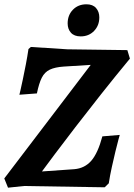

<svg xmlns="http://www.w3.org/2000/svg" viewBox="-24 -873 628 898"><path d="M465.7 3 87.9 -3 13.5 4.8 -4 -38.4 400.3 -569.5 274.9 -561.7Q233.1 -558.9 208.9 -547.3Q184.7 -535.7 171.5 -509.6Q158.3 -483.5 148.6 -436.1L66.7 -429.9Q66.7 -429.9 71.5 -450Q76.2 -470.2 82.9 -502.2Q89.6 -534.3 96.9 -571.7Q104.1 -609.1 109.1 -643.5L120.5 -653.4L291.1 -642.4L571.6 -638.6L583.6 -598.8Q512.9 -513.4 448 -431.3Q383.1 -349.3 328.2 -277.9Q273.2 -206.6 233.1 -152.9Q192.9 -99.2 172.2 -71.1L323.5 -81.7Q372.1 -85.8 402.9 -121.1Q433.7 -156.4 454.8 -235.2L536.1 -242Q536.1 -242 530.1 -220.6Q524.2 -199.3 516 -165.3Q507.8 -131.3 499.1 -91.9Q490.4 -52.6 484.8 -15.7ZM353.4 -702.8Q323.3 -702.8 307.8 -719.9Q292.4 -737.1 292.4 -763.5Q292.4 -802.2 317 -827.5Q341.6 -852.9 380.5 -852.9Q410 -852.9 425.2 -835.5Q440.5 -818.1 440.5 -791.7Q440.5 -753.5 415.8 -728.1Q391.2 -702.8 353.4 -702.8Z"/></svg>

Font: Alegreya
Style: Italic
Weight: 400
Italic angle: -7°
Designer: Juan Pablo del Peral
Foundry: Huerta Tipografica
Version: Version 2.009